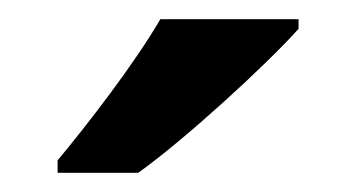

<svg xmlns="http://www.w3.org/2000/svg" viewBox="-20 -786 371 200"><path d="M291 -756V-766H147C121 -721 71 -656 40 -619V-606H124C173 -641 258 -719 291 -756Z"/></svg>

Font: Noto Sans Gurmukhi SemiBold
Style: Regular
Weight: 600
Designer: Jelle Bosma - Monotype Design Team
Foundry: Monotype Imaging Inc.
Version: Version 2.004